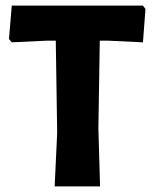

<svg xmlns="http://www.w3.org/2000/svg" viewBox="-20 -665 550 685"><path d="M490 -645 499 -633 490 -514 364 -520H336L331 -207L337 0H175L184 -191L179 -520H149L22 -514L12 -526L22 -645Z"/></svg>

Font: Alegreya Sans SC ExtraBold
Style: Regular
Weight: 800
Designer: Juan Pablo del Peral
Foundry: Huerta Tipografica
Version: Version 2.007